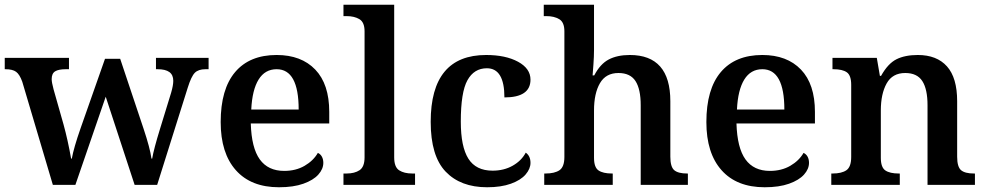

<svg xmlns="http://www.w3.org/2000/svg" viewBox="-21 -780 4160 810"><path d="M73 -435Q62 -466 47 -477Q32 -488 2 -488H-1V-536H270V-488H257Q226 -488 211.5 -479Q197 -470 197 -446Q197 -433 205 -403L247 -255Q265 -190 279 -111H282Q290 -156 319 -239L422 -532H486L585 -236Q612 -155 618 -111H621Q628 -152 654 -236L701 -389Q710 -420 710 -439Q710 -464 693.5 -476Q677 -488 644 -488H637V-536H859V-488H846Q816 -488 801 -473Q786 -458 771 -410L642 0H547L425 -372L297 0H202Z M910 -265Q910 -404 971 -476Q1032 -548 1146 -548Q1250 -548 1309 -486.5Q1368 -425 1368 -308V-259H1037Q1040 -156 1075 -107.5Q1110 -59 1178 -59Q1227 -59 1264 -80.5Q1301 -102 1320 -135Q1331 -130 1337 -119Q1343 -108 1343 -93Q1343 -67 1322 -43.5Q1301 -20 1259 -5Q1217 10 1156 10Q1038 10 974 -62Q910 -134 910 -265ZM1239 -318Q1239 -488 1146 -488Q1097 -488 1070 -444.5Q1043 -401 1039 -318Z M1428 -48H1441Q1475 -48 1496 -62Q1517 -76 1517 -116V-648Q1517 -686 1495.5 -699Q1474 -712 1441 -712H1428V-760H1642V-116Q1642 -75 1663 -61.5Q1684 -48 1718 -48H1730V0H1428Z M1796 -266Q1796 -548 2030 -548Q2112 -548 2164.5 -519.5Q2217 -491 2217 -444Q2217 -369 2107 -369Q2107 -492 2033 -492Q1979 -492 1951 -441.5Q1923 -391 1923 -267Q1923 -161 1955 -110.5Q1987 -60 2057 -60Q2105 -60 2142 -81Q2179 -102 2197 -136Q2217 -122 2217 -93Q2217 -68 2196.5 -44Q2176 -20 2134.5 -5Q2093 10 2034 10Q1922 10 1859 -56Q1796 -122 1796 -266Z M2275 -48H2280Q2319 -48 2339.5 -62Q2360 -76 2360 -118V-648Q2360 -686 2338.5 -699Q2317 -712 2284 -712H2273V-760H2485V-569Q2485 -542 2482.5 -507.5Q2480 -473 2479 -462H2486Q2511 -510 2547 -529Q2583 -548 2636 -548Q2807 -548 2807 -353V-119Q2807 -76 2823.5 -62Q2840 -48 2878 -48H2881V0H2682V-336Q2682 -404 2660 -438Q2638 -472 2588 -472Q2535 -472 2510 -429Q2485 -386 2485 -314V-114Q2485 -74 2504 -61Q2523 -48 2561 -48H2564V0H2275Z M2959 -265Q2959 -404 3020 -476Q3081 -548 3195 -548Q3299 -548 3358 -486.5Q3417 -425 3417 -308V-259H3086Q3089 -156 3124 -107.5Q3159 -59 3227 -59Q3276 -59 3313 -80.5Q3350 -102 3369 -135Q3380 -130 3386 -119Q3392 -108 3392 -93Q3392 -67 3371 -43.5Q3350 -20 3308 -5Q3266 10 3205 10Q3087 10 3023 -62Q2959 -134 2959 -265ZM3288 -318Q3288 -488 3195 -488Q3146 -488 3119 -444.5Q3092 -401 3088 -318Z M3486 -48H3491Q3530 -48 3550 -62Q3570 -76 3570 -118V-422Q3570 -462 3551.5 -475Q3533 -488 3495 -488H3491V-536H3678L3691 -460H3696Q3725 -512 3761 -530Q3797 -548 3851 -548Q3931 -548 3974 -500Q4017 -452 4017 -353V-119Q4017 -76 4033.5 -62Q4050 -48 4088 -48H4092V0H3892V-336Q3892 -404 3870 -438Q3848 -472 3798 -472Q3744 -472 3719.5 -428Q3695 -384 3695 -314V-114Q3695 -74 3714 -61Q3733 -48 3771 -48H3775V0H3486Z"/></svg>

Font: Noto Serif SemiBold
Style: Regular
Weight: 600
Designer: Monotype Design Team
Foundry: Monotype Imaging Inc.
Version: Version 1.001